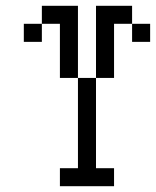

<svg xmlns="http://www.w3.org/2000/svg" viewBox="-20 -645 540 665"><path d="M375 0V-62.5H312.5V-375H250V-62.5H187.5V0ZM500 -500V-562.5H437.5V-500ZM250 -375Q250 -375 250 -625H125V-562.5H62.5V-500H125V-562.5H187.5V-375ZM312.5 -375H375V-562.5H437.5V-625H312.5Q312.5 -625 312.5 -375Z"/></svg>

Font: BFUnifontExMono
Style: Regular
Weight: 500
Version: Version 15.0.06